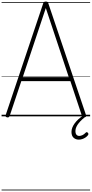

<svg xmlns="http://www.w3.org/2000/svg" viewBox="-20 -1473 1161 2431"><path d="M71 13Q56 10 52 3Q48 -4 52 -16L527 -1430Q531 -1443 538.5 -1448Q546 -1453 560 -1453Q574 -1453 581.5 -1448Q589 -1443 592 -1430L1069 -16Q1074 -4 1069 3Q1064 10 1049 13Q1035 15 1028 10.5Q1021 6 1016 -10L871 -446H250L104 -10Q99 4 92 9.5Q85 15 71 13ZM268 -496H851L560 -1371ZM977 295Q939 295 912 271Q885 247 885 197Q885 169 896 141.5Q907 114 926.5 87.5Q946 61 972.5 37Q999 13 1031 -8L1069 -7V-2Q1046 16 1022 38Q998 60 978 84.5Q958 109 946.5 134.5Q935 160 935 185Q935 218 948.5 233Q962 248 983 248Q1001 248 1022.5 238.5Q1044 229 1064 208Q1070 201 1077 200.5Q1084 200 1090 206Q1098 213 1099 221Q1100 229 1095 237Q1083 254 1063 267.5Q1043 281 1021 288Q999 295 977 295ZM0 928H1121V938H0ZM0 -20H1121V0H0ZM0 -505H1121V-500H0ZM0 -1448H1121V-1438H0Z"/></svg>

Font: Playwrite ID Guides
Style: Regular
Weight: 400
Designer: Veronika Burian, José Scaglione
Foundry: TypeTogether
Version: Version 1.003